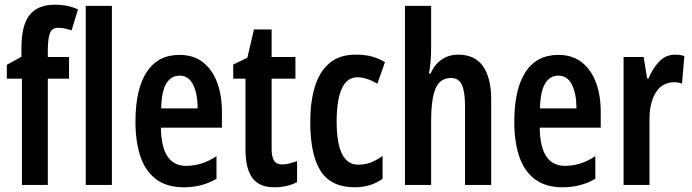

<svg xmlns="http://www.w3.org/2000/svg" viewBox="-20 -785 2939 815"><path d="M273 -451H183V0H73V-451H9V-510L71 -544V-581Q71 -679 106 -722Q141 -765 212 -765Q241 -765 265.5 -760Q290 -755 311 -745L284 -656Q269 -661 255.5 -664Q242 -667 227 -667Q202 -667 193 -646.5Q184 -626 183 -580V-543H273Z M455 0H344V-760H455Z M742 -552Q801 -552 841 -521Q881 -490 901.5 -435.5Q922 -381 922 -310V-243H663Q665 -81 770 -81Q803 -81 834 -90.5Q865 -100 899 -122V-26Q868 -8 833.5 1Q799 10 761 10Q687 10 641.5 -25Q596 -60 575.5 -122.5Q555 -185 555 -268Q555 -406 602.5 -479Q650 -552 742 -552ZM742 -464Q707 -464 686.5 -431.5Q666 -399 664 -325H819Q819 -386 800 -425Q781 -464 742 -464Z M1179 -87Q1193 -87 1208 -91Q1223 -95 1241 -101V-12Q1199 10 1144 10Q1080 10 1051 -30Q1022 -70 1022 -151V-451H970V-511L1030 -540L1058 -660H1133V-543H1234V-451H1133V-153Q1133 -120 1143 -103.5Q1153 -87 1179 -87Z M1486 10Q1386 10 1341.5 -58.5Q1297 -127 1297 -268Q1297 -353 1316.5 -417Q1336 -481 1378.5 -517Q1421 -553 1489 -553Q1532 -553 1561 -544.5Q1590 -536 1614 -521L1582 -430Q1535 -457 1497 -457Q1453 -457 1431 -409Q1409 -361 1409 -269Q1409 -86 1500 -86Q1529 -86 1553 -95Q1577 -104 1604 -123V-26Q1577 -7 1547.5 1.5Q1518 10 1486 10Z M1810 -573Q1810 -549 1807.5 -521.5Q1805 -494 1801 -473H1808Q1824 -511 1854.5 -532Q1885 -553 1925 -553Q1996 -553 2030.5 -503.5Q2065 -454 2065 -363V0H1954V-333Q1954 -396 1940.5 -425Q1927 -454 1895 -454Q1848 -454 1829 -409.5Q1810 -365 1810 -270V0H1699V-760H1810Z M2350 -552Q2409 -552 2449 -521Q2489 -490 2509.5 -435.5Q2530 -381 2530 -310V-243H2271Q2273 -81 2378 -81Q2411 -81 2442 -90.5Q2473 -100 2507 -122V-26Q2476 -8 2441.5 1Q2407 10 2369 10Q2295 10 2249.5 -25Q2204 -60 2183.5 -122.5Q2163 -185 2163 -268Q2163 -406 2210.5 -479Q2258 -552 2350 -552ZM2350 -464Q2315 -464 2294.5 -431.5Q2274 -399 2272 -325H2427Q2427 -386 2408 -425Q2389 -464 2350 -464Z M2846 -553Q2854 -553 2863.5 -552Q2873 -551 2885 -547L2875 -430Q2868 -433 2858.5 -434.5Q2849 -436 2843 -436Q2791 -436 2764 -392.5Q2737 -349 2737 -280V0H2627V-543H2712L2727 -452H2733Q2750 -494 2778 -523.5Q2806 -553 2846 -553Z"/></svg>

Font: Noto Sans Kannada ExtraCondensed SemiBold
Style: Regular
Weight: 600
Width: 2
Designer: Jelle Bosma - Monotype Design Team
Foundry: Monotype Imaging Inc.
Version: Version 2.005; ttfautohint (v1.8.4.7-5d5b)